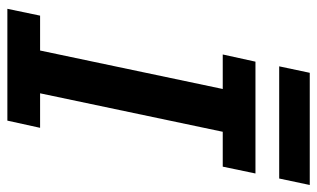

<svg xmlns="http://www.w3.org/2000/svg" viewBox="-194 -688 881 534"><g transform="rotate(90 247.0 -420.5)"><path d="M4 0 23 -91H120L227 -599H131L151 -690H462L443 -599H346L239 -91H335L315 0ZM164 -756 182 -841H494L476 -756Z"/></g></svg>

Font: Radio Canada Medium
Style: Italic
Weight: 500
Italic angle: -12°
Designer: Charles Daoud, Etienne Aubert Bonn, Alexandre Saumier Demers, Jacques Le Bailly
Foundry: Radio-Canada
Version: Version 2.104; ttfautohint (v1.8.4.7-5d5b);gftools[0.9.28.de